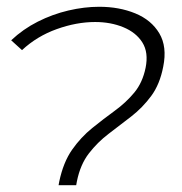

<svg xmlns="http://www.w3.org/2000/svg" viewBox="-20 -547 537 567"><path d="M153 0 155 -11Q167 -68 193 -105Q219 -142 252.5 -169Q286 -196 319 -220Q352 -244 376.5 -273.5Q401 -303 410 -347Q419 -392 400.5 -421.5Q382 -451 344.5 -466.5Q307 -482 261 -482Q206 -482 147.5 -461Q89 -440 45 -399L13 -428Q48 -461 91.5 -483Q135 -505 182 -516Q229 -527 273 -527Q332 -527 379.5 -507.5Q427 -488 450.5 -448.5Q474 -409 462 -350Q452 -298 426.5 -263.5Q401 -229 367.5 -203Q334 -177 301 -152Q268 -127 242.5 -94Q217 -61 207 -11L205 0Z"/></svg>

Font: Montserrat Thin Light
Style: Italic
Weight: 300
Italic angle: -11.3°
Version: Version 9.000